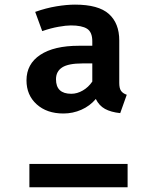

<svg xmlns="http://www.w3.org/2000/svg" viewBox="-20 -794 655 814"><path d="M297.9 -774.4Q397.4 -774.4 441.5 -734.9Q485.6 -695.4 485.6 -622.6V-442.6Q485.6 -419.5 493.3 -408.7Q501 -397.9 517.4 -392.3L489.7 -314.4Q450.3 -318.5 425.1 -332.3Q400 -346.2 386.2 -374.4Q361 -344.6 324.9 -328.7Q288.7 -312.8 248.7 -312.8Q178.5 -312.8 135.4 -351.8Q92.3 -390.8 92.3 -453.3Q92.3 -522.6 150.5 -561.3Q208.7 -600 314.9 -600H371.3V-619Q371.3 -657.9 349.2 -672.1Q327.2 -686.2 280.5 -686.2Q260.5 -686.2 228.2 -680.5Q195.9 -674.9 159 -662.1L129.2 -743.6Q175.4 -760 219.2 -767.2Q263.1 -774.4 297.9 -774.4ZM371.3 -525.1H329.2Q269.7 -525.1 243.6 -508.2Q217.4 -491.3 217.4 -457.9Q217.4 -396.4 282.1 -396.4Q307.2 -396.4 331 -410.3Q354.9 -424.1 371.3 -448.2ZM521 -99V0H104.6V-99Z"/></svg>

Font: Fira Code SemiBold
Style: Regular
Weight: 600
Designer: Carrois Corporate, Edenspiekermann AG, Nikita Prokopov
Foundry: Carrois Corporate, Edenspiekermann AG, Nikita Prokopov
Version: Version 6.002